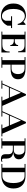

<svg xmlns="http://www.w3.org/2000/svg" viewBox="1729 -2289 570 4068"><g transform="rotate(90 2014.0 -255.0)"><path d="M315 10Q271 10 225.2 -3.8Q179.5 -17.5 140.8 -48.5Q102 -79.5 78.5 -130.2Q55 -181 55 -255Q55 -329 79 -379.8Q103 -430.5 141.8 -461.5Q180.5 -492.5 224.8 -506.2Q269 -520 309.5 -520Q350 -520 385 -503.2Q420 -486.5 446.8 -459.8Q473.5 -433 489.2 -402.8Q505 -372.5 506.5 -345H486.5Q483 -372 468.2 -398.8Q453.5 -425.5 431.2 -447.5Q409 -469.5 381.5 -482.8Q354 -496 324.5 -496Q277.5 -496 242.8 -468.2Q208 -440.5 188.8 -387Q169.5 -333.5 169.5 -255Q169.5 -177 189.8 -122.5Q210 -68 244.2 -39.5Q278.5 -11 320 -11Q346 -11 363.5 -19.2Q381 -27.5 392.2 -40.2Q403.5 -53 410 -66.5Q416.5 -80 420 -90V-212.5H524.5V-130Q509.5 -98.5 482.8 -66.2Q456 -34 415 -12Q374 10 315 10ZM324.5 -204V-226H575V-204ZM506.5 -345Q496.5 -368 485.2 -385.2Q474 -402.5 461 -419.2Q448 -436 432 -457.5L489 -510H506.5Z M934.5 -188.5Q934.5 -214.5 920.8 -231Q907 -247.5 886.5 -255.2Q866 -263 845 -263H790V-282.5H845Q866 -282.5 886.5 -289.2Q907 -296 920.8 -311.5Q934.5 -327 934.5 -353H954.5V-188.5ZM1072 -175H1091.5V0H650V-19.5H715.5V-490.5H650V-510H1087V-355H1067Q1067 -408.5 1049.2 -438Q1031.5 -467.5 1002.8 -479Q974 -490.5 940.5 -490.5H810.5V-19.5H925Q968.5 -19.5 1001.5 -31.8Q1034.5 -44 1053.2 -77.8Q1072 -111.5 1072 -175Z M1329 -194.5V-214H1434Q1474.5 -214 1500 -232.8Q1525.5 -251.5 1537.5 -282.8Q1549.5 -314 1549.5 -352Q1549.5 -390 1537.5 -421.5Q1525.5 -453 1500 -471.8Q1474.5 -490.5 1434 -490.5H1189V-510H1434Q1509.5 -510 1559.2 -492.2Q1609 -474.5 1634 -439.5Q1659 -404.5 1659 -352Q1659 -299.5 1634 -264.5Q1609 -229.5 1559.2 -212Q1509.5 -194.5 1434 -194.5ZM1189 0V-19.5H1414.5V0ZM1254.5 0V-510H1349.5V0Z M1738 0 1974 -519.5H2001.5L2231.5 0H2121L1945 -413L1760.5 0ZM1689 0V-19.5H1859V0ZM1826.5 -158.5V-178H2136.5V-158.5ZM2028.5 0V-19.5H2278.5V0Z M2327.5 0 2563.5 -519.5H2591L2821 0H2710.5L2534.5 -413L2350 0ZM2278.5 0V-19.5H2448.5V0ZM2416 -158.5V-178H2726V-158.5ZM2618 0V-19.5H2868V0Z M3040.5 -250.5V-262H3160.5Q3196 -262 3216.8 -276.8Q3237.5 -291.5 3246.8 -316.2Q3256 -341 3256 -370.5Q3256 -400 3246.8 -427.5Q3237.5 -455 3216.8 -472.8Q3196 -490.5 3160.5 -490.5H2910.5V-510H3160.5Q3223.5 -510 3267 -491.8Q3310.5 -473.5 3333 -442Q3355.5 -410.5 3355.5 -370.5Q3355.5 -310.5 3309 -280.5Q3262.5 -250.5 3160.5 -250.5ZM2910.5 0V-19.5H3126V0ZM2971 0V-510H3065.5V0ZM3350.5 10Q3305.5 10 3283.5 -3.8Q3261.5 -17.5 3254.2 -40Q3247 -62.5 3247.2 -89.5Q3247.5 -116.5 3247.5 -143.2Q3247.5 -170 3240 -192.5Q3232.5 -215 3209.8 -228.8Q3187 -242.5 3140.5 -242.5H3040.5V-253H3160.5Q3220 -253 3255.8 -240Q3291.5 -227 3309.5 -205.5Q3327.5 -184 3333.8 -158Q3340 -132 3340.2 -106.2Q3340.5 -80.5 3340.2 -59Q3340 -37.5 3345.5 -24.5Q3351 -11.5 3368.5 -11.5Q3378.5 -11.5 3386.8 -14.8Q3395 -18 3404 -23.5L3410.5 -5Q3398.5 1.5 3386.2 5.8Q3374 10 3350.5 10Z M3453 0V-19.5H3708Q3760 -19.5 3793.2 -47.8Q3826.5 -76 3842.5 -129Q3858.5 -182 3858.5 -255Q3858.5 -326 3842.5 -378.8Q3826.5 -431.5 3793.2 -461Q3760 -490.5 3708 -490.5H3453V-510H3708Q3787 -510 3846.5 -482.2Q3906 -454.5 3939.5 -398Q3973 -341.5 3973 -255Q3973 -166 3935.5 -109.8Q3898 -53.5 3837.5 -26.8Q3777 0 3708 0ZM3533.5 0V-510H3628.5V0Z"/></g></svg>

Font: Bodoni Moda SC 11pt
Style: Regular
Weight: 400
Version: Version 2.005